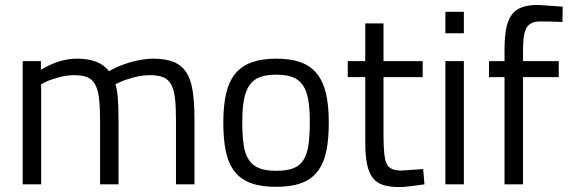

<svg xmlns="http://www.w3.org/2000/svg" viewBox="-20 -748 2305 779"><path d="M147 -406V0H72V-500H146V-465Q221 -510 292 -510Q385 -510 422 -459Q439 -469 461 -478.5Q483 -488 507.5 -495Q532 -502 556 -506Q580 -510 600 -510Q650 -510 682.5 -497.5Q715 -485 734.5 -456.5Q754 -428 761.5 -380.5Q769 -333 769 -264V0H694V-262Q694 -314 690 -349Q686 -384 674.5 -405Q663 -426 642.5 -434.5Q622 -443 589 -443Q556 -443 521 -433.5Q486 -424 467 -415L448 -406Q461 -374 461 -260V0H386V-258Q386 -312 382 -347.5Q378 -383 366.5 -404.5Q355 -426 334.5 -434.5Q314 -443 281 -443Q249 -443 215.5 -433.5Q182 -424 164 -415Z M886 -251Q886 -320 897.5 -369Q909 -418 935 -449.5Q961 -481 1002 -495.5Q1043 -510 1101 -510Q1159 -510 1199.5 -495.5Q1240 -481 1265.5 -449.5Q1291 -418 1302.5 -369Q1314 -320 1314 -251Q1314 -182 1303.5 -133Q1293 -84 1268 -52Q1243 -20 1202 -5Q1161 10 1100 10Q1039 10 998 -5Q957 -20 932 -52Q907 -84 896.5 -133Q886 -182 886 -251ZM963 -253Q963 -198 968.5 -160.5Q974 -123 989.5 -99.5Q1005 -76 1032 -65.5Q1059 -55 1101 -55Q1143 -55 1169.5 -65Q1196 -75 1211 -98.5Q1226 -122 1231.5 -159.5Q1237 -197 1237 -252Q1237 -307 1230.5 -344Q1224 -381 1208 -403.5Q1192 -426 1166 -435.5Q1140 -445 1101 -445Q1062 -445 1035.5 -435.5Q1009 -426 993 -403.5Q977 -381 970 -344.5Q963 -308 963 -253Z M1695 -500V-435H1536V-196Q1536 -109 1549 -83Q1561 -56 1608 -56L1697 -62L1702 0Q1668 5 1642.5 8Q1617 11 1600 11Q1561 11 1534.5 2.5Q1508 -6 1492 -27Q1476 -48 1469 -83Q1462 -118 1462 -172V-435H1391V-500H1462V-653H1536V-500Z M1862 0V-500H1787V0ZM1862 -613V-700H1787V-613Z M2247 -435H2102V0H2027V-435H1964V-500H2027V-545Q2027 -598 2034 -633Q2041 -668 2057 -689Q2073 -710 2099 -719Q2125 -728 2162 -728L2263 -721L2262 -659Q2234 -660 2211 -660.5Q2188 -661 2170 -661Q2133 -661 2117.5 -637Q2102 -613 2102 -544V-500H2247Z"/></svg>

Font: Sunflower Light
Style: Regular
Weight: 300
Designer: JIKJI
Foundry: JIKJI
Version: Version 1.00